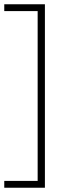

<svg xmlns="http://www.w3.org/2000/svg" viewBox="-40 -760 336 900"><path d="M-20 120V88H136.5V-708H-20V-740H170.5V120Z"/></svg>

Font: Encode Sans SC Thin
Style: Regular
Weight: 250
Designer: Multiple Designers
Foundry: Impallari Type
Version: Version 3.002